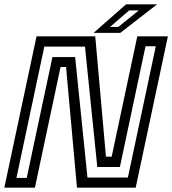

<svg xmlns="http://www.w3.org/2000/svg" viewBox="-32 -868 796 888"><path d="M44 -45H91.5L210.5 -604H315.5L372.5 -47H559.5L688.5 -654H641L522.5 -95.5H418L361 -652.5H173ZM-12 0 137 -700H408.5L458 -143.5H484.5L603 -700H744.5L595.5 0H324L273.5 -558H248L129.5 0ZM401 -716 551 -848H694.5L524.5 -716ZM477 -743.5H515.5L610 -820H565.5Z"/></svg>

Font: Tourney Thin Medium
Style: Italic
Weight: 500
Italic angle: -12°
Version: Version 1.015